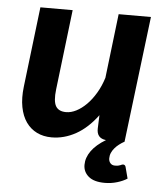

<svg xmlns="http://www.w3.org/2000/svg" viewBox="-49 -528 625 735"><g transform="rotate(5 263.5 -161.0)"><path d="M200.7 -484.9 164.1 -177.2Q158.7 -131.8 169.7 -112.8Q180.7 -93.8 209.5 -93.8Q228.5 -93.8 248.5 -104Q268.6 -114.3 287.4 -133.1Q306.2 -151.9 322 -178.5Q337.9 -205.1 348.1 -237.8L377.4 -484.9H501.5L442.4 0H441.4Q431.6 5.4 422.4 12.5Q413.1 19.5 405.8 28.1Q398.4 36.6 394 46.6Q389.6 56.6 389.6 67.9Q389.6 79.1 396 86.4Q402.3 93.8 413.6 93.8Q421.4 93.8 426.3 92.8Q431.2 91.8 434.6 90.3Q438 88.9 439.9 87.9Q441.9 86.9 444.3 86.9Q452.1 86.9 454.6 94.7L466.3 139.2Q450.7 149.4 428 156.2Q405.3 163.1 380.4 163.1Q338.9 163.1 318.1 145.5Q297.4 127.9 297.4 101.1Q297.4 73.2 315.9 47.4Q334.5 21.5 371.1 -0.5Q334.5 -4.4 335.9 -42.5L337.9 -93.3Q300.3 -42.5 255.4 -17.6Q210.4 7.3 162.6 7.3Q130.9 7.3 106 -4.9Q81.1 -17.1 64.5 -40.5Q47.9 -64 41.3 -98.4Q34.7 -132.8 40 -177.2L76.7 -484.9Z"/></g></svg>

Font: Carlito
Style: Bold Italic
Weight: 700
Italic angle: -7°
Designer: Lukasz Dziedzic
Foundry: tyPoland Lukasz Dziedzic
Version: Version 1.104